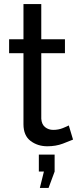

<svg xmlns="http://www.w3.org/2000/svg" viewBox="-20 -716 392 949"><path d="M341 -26Q325 -19 290.5 -6Q256 7 214 7Q166 7 131 -19.5Q96 -46 96 -102V-453H25V-522H96V-696H184V-522H301V-453H184V-129Q186 -101 203 -87.5Q220 -74 243 -74Q269 -74 291 -83Q313 -92 320 -96ZM177 213 197 132H172V48H250V132L220 213Z"/></svg>

Font: Raleway Medium
Style: Regular
Weight: 500
Designer: Matt McInerney, Pablo Impallari, Rodrigo Fuenzalida
Foundry: Matt McInerney, Pablo Impallari, Rodrigo Fuenzalida
Version: Version 4.026